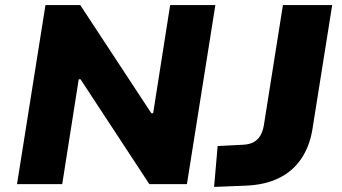

<svg xmlns="http://www.w3.org/2000/svg" viewBox="-20 -725 1345 756"><path d="M47 0 159 -705H296L576 -279H583L650 -705H828L716 0H568L297 -413H290L225 0ZM823 11 837 -150 936 -155Q961 -156 978 -165Q995 -174 1005 -191Q1015 -208 1019 -232L1094 -705H1288L1210 -215Q1199 -148 1165.5 -99Q1132 -50 1077.5 -23.5Q1023 3 948 6Z"/></svg>

Font: Nunito Sans 6pt Black
Style: Italic
Weight: 900
Italic angle: -9°
Version: Version 3.101;gftools[0.9.27]